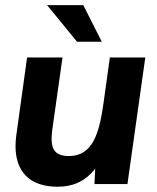

<svg xmlns="http://www.w3.org/2000/svg" viewBox="-20 -717 610 748"><path d="M204.5 10.5C258.5 10.5 310.5 -7 351 -60.5L348 0H476.5L546 -493H408L383.5 -317C367 -198.5 341.5 -109 248.5 -109C196 -109 181 -135 181 -175.5C181 -187 182 -200 184 -214L223.5 -493H85.5L43.5 -190C41.5 -175 40.5 -161 40.5 -147.5C40.5 -53 91 10.5 204.5 10.5ZM163.5 -697 280 -554.5H376.5L304.5 -697Z"/></svg>

Font: HK Grotesk ExtraBold
Style: Italic
Weight: 800
Italic angle: -16°
Designer: Alfredo Marco Pradil
Foundry: Hanken Design Co.
Version: Version 3.001;FEAKit 1.0